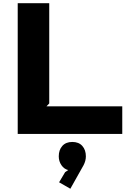

<svg xmlns="http://www.w3.org/2000/svg" viewBox="-20 -830 793 1190"><path d="M512.2 139.2Q512.2 166.5 498 193.8L416 339.8L346.2 299.8L383.8 236.8L402.8 224.1Q377 217.8 360.6 193.6Q344.2 169.4 344.2 139.2Q344.2 99.1 366.2 74.5Q388.2 49.8 428.2 49.8Q468.3 49.8 490.2 74.5Q512.2 99.1 512.2 139.2ZM737.8 -170.9V0H89.8V-810.1H285.2V-189L268.1 -170.9Z"/></svg>

Font: Sinkin Sans 800 Black
Style: Regular
Weight: 900
Designer: Keith Bates
Foundry: K-Type
Version: Sinkin Sans (version 1.0)  by Keith Bates   •   © 2014   www